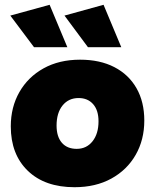

<svg xmlns="http://www.w3.org/2000/svg" viewBox="-20 -770 647 801"><path d="M314 -521Q397 -521 457 -490Q517 -459 549.5 -402Q582 -345 582 -267Q582 -187 546 -124Q510 -61 444.5 -25Q379 11 291 11Q167 11 96 -57.5Q25 -126 25 -243Q25 -323 61 -386Q97 -449 162 -485Q227 -521 314 -521ZM300 -149Q341 -149 366 -180.5Q391 -212 391 -264Q391 -310 368.5 -335.5Q346 -361 308 -361Q266 -361 241 -330Q216 -299 216 -246Q216 -200 238 -174.5Q260 -149 300 -149ZM347 -573 249 -705 412 -750 486 -573ZM122 -573 23 -705 187 -750 261 -573Z"/></svg>

Font: Livvic Black
Style: Regular
Weight: 900
Designer: Jacques Le Bailly, Baron von Fonthausen
Version: Version 1.001; ttfautohint (v1.8.2)